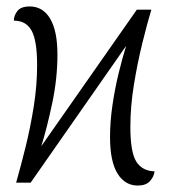

<svg xmlns="http://www.w3.org/2000/svg" viewBox="-20 -566 524 595"><path d="M407 9Q367 9 344 -28.5Q321 -66 321 -141Q321 -189 328.5 -240Q336 -291 347.5 -338.5Q359 -386 371 -424L75 0H30Q44 -49 59 -109.5Q74 -170 84.5 -235.5Q95 -301 95 -364Q95 -440 78 -471Q61 -502 23 -502Q23 -518 34 -532Q45 -546 72 -546Q113 -546 135.5 -508Q158 -470 158 -397Q158 -323 142 -247Q126 -171 108 -113L404 -536H449Q436 -493 421 -432Q406 -371 395 -303.5Q384 -236 384 -173Q384 -94 402.5 -65Q421 -36 459 -35Q457 -18 444.5 -4.5Q432 9 407 9Z"/></svg>

Font: Noto Serif Condensed Light
Style: Regular
Weight: 300
Width: 3
Designer: Monotype Design Team
Foundry: Monotype Imaging Inc.
Version: Version 2.013